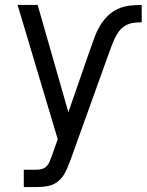

<svg xmlns="http://www.w3.org/2000/svg" viewBox="-20 -540 592 775"><path d="M76 215V145H129Q140 145 151 141.5Q162 138 169.5 129.5Q177 121 181 110.5Q185 100 189 90L213 22L51 -520H132L256 -87L344 -341L345 -343Q353 -366 361.5 -389.5Q370 -413 383 -435Q396 -457 414 -475Q432 -493 454.5 -503.5Q477 -514 502 -517Q527 -520 552 -520V-450Q535 -450 517.5 -447.5Q500 -445 485 -436Q470 -427 459.5 -412.5Q449 -398 442 -382.5Q435 -367 429 -350.5Q423 -334 417 -318L262 113Q261 115 260.5 116.5Q260 118 259 119V120Q252 140 241 160Q230 180 212.5 193.5Q195 207 173 211Q151 215 129 215Z"/></svg>

Font: Zed Sans
Style: Regular
Weight: 400
Designer: Belleve Invis
Foundry: Belleve Invis
Version: Version 1.0.0; ttfautohint (v1.8.4)